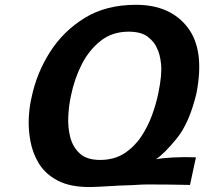

<svg xmlns="http://www.w3.org/2000/svg" viewBox="-20 -757 838 788"><path d="M784.2 -111.3 759.8 2Q723.6 1 670.4 0.5Q617.2 0 582 0Q565.4 0 520.5 2.9Q493.2 3.9 463.9 4.9Q457 5.9 449.2 5.9Q416 7.8 388.2 9.3Q360.4 10.7 348.6 10.7Q267.6 10.7 217.3 -15.6Q167 -42 140.6 -84.5Q114.3 -127 105 -176.8Q95.7 -226.6 98.1 -273.4Q100.6 -320.3 109.4 -356.4Q129.9 -456.1 184.6 -542.5Q239.3 -628.9 327.1 -683.1Q415 -737.3 538.1 -737.3Q678.7 -737.3 750 -644.5Q821.3 -551.8 786.1 -373Q756.8 -252 705.6 -189Q654.3 -126 620.1 -103.5Q646.5 -108.4 691.4 -110.8Q736.3 -113.3 784.2 -111.3ZM271.5 -365.2Q262.7 -326.2 260.3 -280.8Q257.8 -235.4 268.1 -194.8Q278.3 -154.3 307.1 -127.4Q335.9 -100.6 390.6 -100.6Q448.2 -100.6 489.3 -127Q530.3 -153.3 558.1 -194.3Q585.9 -235.4 603.5 -283.2Q621.1 -331.1 629.9 -375Q645.5 -451.2 641.1 -493.7Q636.7 -536.1 624 -559.6Q615.2 -583 587.9 -605Q560.5 -627 507.8 -627Q440.4 -627 392.6 -588.9Q344.7 -550.8 314.9 -491.7Q285.2 -432.6 271.5 -365.2Z"/></svg>

Font: FreeUniversal
Style: BoldItalic
Weight: 700
Italic angle: -11°
Version: Version 1.001 March 22, 2017